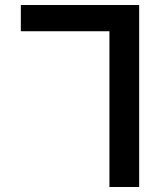

<svg xmlns="http://www.w3.org/2000/svg" viewBox="-20 -745 640 765"><path d="M534.5 -725V0H416V-620.5H63V-725Z"/></svg>

Font: JuliaMono SemiBold
Style: Regular
Weight: 600
Monospace: yes
Designer: cormullion
Foundry: corm
Version: Version 0.055; ttfautohint (v1.8.4)